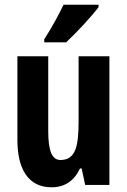

<svg xmlns="http://www.w3.org/2000/svg" viewBox="-20 -786 541 816"><path d="M399 -756V-766H250C229 -722 202 -672 168 -619V-606H261C307 -649 372 -719 399 -756ZM445 -547H314V-269C314 -164 301 -106 237 -106C200 -106 185 -147 185 -229V-547H54V-191C54 -65 102 10 199 10C255 10 295 -17 320 -70H327L342 0H445Z"/></svg>

Font: Noto Sans Devanagari ExtraCondensed
Style: Bold
Weight: 700
Width: 2
Designer: Jelle Bosma - Monotype Design Team
Foundry: Monotype Imaging Inc.
Version: Version 2.004